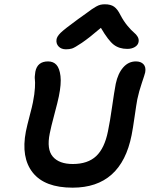

<svg xmlns="http://www.w3.org/2000/svg" viewBox="-20 -910 695 891"><path d="M286.1 -681.2Q264.6 -681.2 252.2 -694.1Q239.7 -707 242.2 -726.1Q243.7 -740.2 261.2 -757.6Q278.8 -774.9 341.8 -820.8Q358.4 -832 377.7 -846.4Q397 -860.8 405.8 -866.9Q414.6 -873 425.8 -879.4Q437 -885.7 446 -887.9Q455.1 -890.1 466.8 -890.1Q493.7 -890.1 509.5 -878.9Q525.4 -867.7 539.1 -839.8Q553.7 -812 571.5 -790.5Q589.4 -769 600.8 -759.8Q612.3 -750.5 618.9 -739.3Q625.5 -728 623 -714.8Q620.1 -700.2 605.5 -691.7Q590.8 -683.1 570.8 -683.1Q533.2 -683.1 507.8 -702.6Q482.4 -722.2 448.2 -780.8Q394 -734.4 360.1 -711.4Q326.2 -688.5 314 -684.8Q301.8 -681.2 286.1 -681.2ZM316.9 -39.1Q187.5 -39.1 132.1 -108.9Q76.7 -178.7 100.1 -299.8Q105.5 -326.7 117.7 -372.8Q129.9 -418.9 132.8 -435.1Q140.6 -474.1 142.1 -502.7Q143.6 -531.2 141.8 -541.7Q140.1 -552.2 144 -577.1Q153.3 -625 203.1 -625Q227.5 -625 241.9 -609.1Q256.3 -593.3 260.7 -557.1Q265.1 -521 252.9 -461.9Q248.5 -439.5 232.4 -379.4Q216.3 -319.3 210.9 -291Q195.8 -217.3 225.1 -183.1Q254.4 -148.9 317.9 -148.9Q387.2 -148.9 426.3 -185.5Q465.3 -222.2 481 -300.8Q490.7 -347.2 500.2 -414.8Q509.8 -482.4 517.1 -521Q527.3 -569.3 551.8 -597.2Q576.2 -625 610.8 -625Q633.8 -625 646 -611.8Q658.2 -598.6 653.8 -574.2Q651.4 -563.5 638.2 -524.9Q625 -486.3 617.2 -449.2Q612.8 -425.8 604.7 -369.1Q596.7 -312.5 590.8 -283.2Q542.5 -39.1 316.9 -39.1Z"/></svg>

Font: Shantell Sans Irregular
Style: Italic
Weight: 500
Italic angle: -11.31°
Designer: Stephen Nixon, Anya Danilova, Shantell Martin
Foundry: Arrow Type
Version: Version 1.006;[9816181b4]